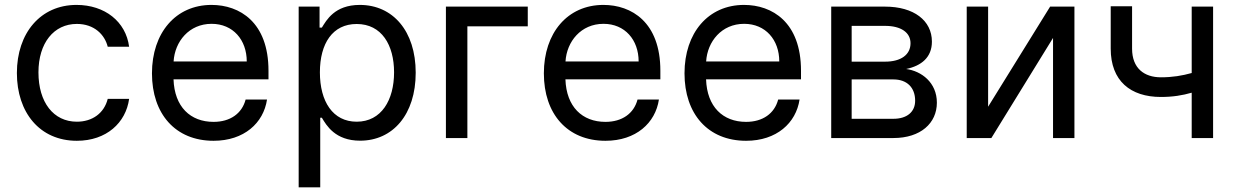

<svg xmlns="http://www.w3.org/2000/svg" viewBox="-20 -573 5131 797"><path d="M299 11.4C421.9 11.4 502.5 -63.6 516 -162.6H427.2C412.3 -103 363.3 -67.8 299 -67.8C202.1 -67.8 139.6 -148.1 139.6 -272.7C139.6 -394.5 203.5 -473.7 299 -473.7C371.4 -473.7 414.8 -429 427.2 -378.9H516C502.5 -483.3 415.1 -552.6 297.6 -552.6C148.4 -552.6 50.1 -436.1 50.1 -269.9C50.1 -106.5 144.5 11.4 299 11.4Z M866.5 11.4C993.3 11.4 1073.9 -62.5 1088.4 -159.8H999.6C984.4 -101.6 935.4 -67.1 866.5 -67.1C770.2 -67.1 704.2 -129.6 700.3 -243.6H1094.5V-279.5C1094.5 -481.2 974.4 -552.6 858 -552.6C709.2 -552.6 610.8 -436.4 610.8 -268.5C610.8 -100.5 707.7 11.4 866.5 11.4ZM700.6 -317.8C705.6 -400.6 764.9 -474.1 858.3 -474.1C947.1 -474.1 1004.3 -407.7 1004.3 -317.8Z M1219.8 204.5H1309.3V-84.2H1316.1C1334.9 -52.9 1371.1 11 1474.8 11C1610.4 11 1705.6 -97.3 1705.6 -271.3C1705.6 -444.6 1610.1 -552.6 1473.7 -552.6C1368.3 -552.6 1334.9 -488.3 1316.1 -458.5H1306.5V-545.5H1219.8ZM1307.9 -272.7C1307.9 -392.8 1360.8 -473.4 1460.6 -473.4C1564.3 -473.4 1615.8 -386 1615.8 -272.7C1615.8 -158 1563.2 -67.8 1460.6 -67.8C1361.9 -67.8 1307.9 -151.3 1307.9 -272.7Z M2170.8 -545.5H1831V0H1920.1V-463.8H2170.8Z M2493.3 11.4C2620 11.4 2700.6 -62.5 2715.2 -159.8H2626.4C2611.2 -101.6 2562.1 -67.1 2493.3 -67.1C2397 -67.1 2331 -129.6 2327.1 -243.6H2721.2V-279.5C2721.2 -481.2 2601.2 -552.6 2484.7 -552.6C2335.9 -552.6 2237.6 -436.4 2237.6 -268.5C2237.6 -100.5 2334.5 11.4 2493.3 11.4ZM2327.4 -317.8C2332.4 -400.6 2391.7 -474.1 2485.1 -474.1C2573.9 -474.1 2631 -407.7 2631 -317.8Z M3077.1 11.4C3203.8 11.4 3284.4 -62.5 3299 -159.8H3210.2C3195 -101.6 3146 -67.1 3077.1 -67.1C2980.8 -67.1 2914.8 -129.6 2910.9 -243.6H3305V-279.5C3305 -481.2 3185 -552.6 3068.5 -552.6C2919.7 -552.6 2821.4 -436.4 2821.4 -268.5C2821.4 -100.5 2918.3 11.4 3077.1 11.4ZM2911.2 -317.8C2916.2 -400.6 2975.5 -474.1 3068.9 -474.1C3157.7 -474.1 3214.8 -407.7 3214.8 -317.8Z M3430.4 0H3688.6C3801.5 0 3869 -61.8 3869 -146.7C3869 -230.8 3804.7 -278.1 3741.5 -286.6C3804.3 -299.7 3848.4 -334.5 3848.4 -400.2C3848.4 -487.9 3773.1 -545.5 3654.1 -545.5H3430.4ZM3515.3 -79.9V-243.3H3688.6C3744.7 -243.3 3778.8 -209.9 3778.8 -154.8C3778.8 -108.3 3744.7 -79.9 3688.6 -79.9ZM3515.3 -317.1V-465.6H3654.1C3719.8 -465.6 3759.6 -438.2 3759.6 -393.5C3759.6 -345.9 3719.8 -317.1 3654.5 -317.1Z M4081.7 -130V-545.5H3992.9V0H4095.2L4351.2 -415.5V0H4440V-545.5H4339.1Z M5015.6 -545.5H4926.8V-269.9C4887.4 -258.9 4847.3 -252.1 4799 -252.1C4730.1 -252.1 4679.3 -289.1 4679.3 -371.1V-546.9H4590.6V-371.1C4590.6 -236.9 4672.9 -170.5 4799 -170.5C4848.7 -170.5 4888.5 -177.2 4926.8 -188.2V0H5015.6Z"/></svg>

Font: Margiela Sans Text
Style: Regular
Weight: 400
Designer: Stefan Endress, Andreas Faust
Version: Version 1.100;FEAKit 1.0